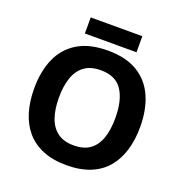

<svg xmlns="http://www.w3.org/2000/svg" viewBox="-153 -1012 1103 1157"><g transform="rotate(20 398.0 -433.5)"><path d="M738 -358Q738 -275 717.5 -207.5Q697 -140 655.5 -91Q614 -42 549.5 -16Q485 10 398 10Q311 10 246.5 -16.5Q182 -43 140.5 -91.5Q99 -140 78.5 -208Q58 -276 58 -359Q58 -470 94.5 -552Q131 -634 206.5 -679.5Q282 -725 399 -725Q515 -725 590 -679.5Q665 -634 701.5 -551.5Q738 -469 738 -358ZM217 -358Q217 -283 236 -229Q255 -175 295 -146Q335 -117 398 -117Q463 -117 502.5 -146Q542 -175 560.5 -229Q579 -283 579 -358Q579 -471 537 -535Q495 -599 399 -599Q335 -599 295 -570Q255 -541 236 -487Q217 -433 217 -358ZM563 -877V-774H232V-877Z"/></g></svg>

Font: Noto Sans Thai
Style: Bold
Weight: 700
Designer: Monotype Design Team
Foundry: Monotype Imaging Inc.
Version: Version 2.001